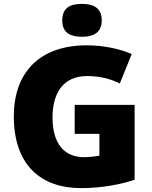

<svg xmlns="http://www.w3.org/2000/svg" viewBox="-20 -957 780 987"><path d="M401 -937C345 -937 300 -920 300 -852C300 -786 345 -768 401 -768C456 -768 503 -786 503 -852C503 -920 456 -937 401 -937ZM364 -418V-269H491V-157C474 -153 435 -149 412 -149C308 -149 250 -221 250 -354C250 -470 299 -566 427 -566C490 -566 545 -553 596 -528L657 -679C598 -705 515 -724 426 -724C182 -724 51 -583 51 -359C51 -109 190 10 396 10C500 10 598 -8 672 -33V-418Z"/></svg>

Font: Noto Sans Lao UI Blk
Style: Regular
Weight: 900
Designer: Monotype Design Team
Foundry: Monotype Imaging Inc.
Version: Version 2.000